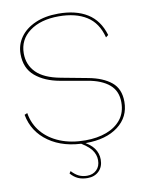

<svg xmlns="http://www.w3.org/2000/svg" viewBox="-98 -783 797 1054"><g transform="rotate(-10 300.5 -256.5)"><path d="M301 -715Q399 -715 462.5 -675.5Q526 -636 551 -552L537 -541Q516 -624 455.5 -662Q395 -700 301 -700Q200 -700 138.5 -654.5Q77 -609 77 -532Q77 -469 119.5 -426Q162 -383 254 -366L403 -338Q483 -323 529 -285.5Q575 -248 575 -176Q575 -91 508 -40Q441 11 328 11Q204 11 122.5 -46Q41 -103 23 -200L39 -207Q49 -145 87.5 -99.5Q126 -54 187.5 -29Q249 -4 328 -4Q395 -4 446.5 -23.5Q498 -43 528 -81Q558 -119 558 -176Q558 -239 515.5 -275Q473 -311 396 -324L248 -350Q163 -365 111 -409Q59 -453 59 -532Q59 -584 88.5 -625.5Q118 -667 172.5 -691Q227 -715 301 -715ZM279 -3H300Q351 22 371.5 50.5Q392 79 392 114Q392 154 367.5 178Q343 202 304 202Q274 202 251.5 192Q229 182 210 160L218 148Q238 170 258.5 179.5Q279 189 304 189Q336 189 356.5 169Q377 149 377 115Q377 83 356.5 56Q336 29 279 -3Z"/></g></svg>

Font: Prodigy Sans Thin
Style: Regular
Weight: 100
Designer: Wei Huang
Foundry: Wei Huang
Version: Version 1.003; ttfautohint (v1.8.3)